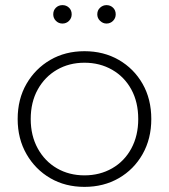

<svg xmlns="http://www.w3.org/2000/svg" viewBox="-20 -726 660 750"><path d="M310 4Q235 4 176.5 -30Q118 -64 83.5 -124Q49 -184 49 -261Q49 -339 83.5 -398.5Q118 -458 176.5 -492Q235 -526 310 -526Q385 -526 444 -492Q503 -458 537 -398.5Q571 -339 571 -261Q571 -184 537 -124Q503 -64 444 -30Q385 4 310 4ZM310 -41Q370 -41 418 -68.5Q466 -96 493 -146Q520 -196 520 -261Q520 -327 493 -376.5Q466 -426 418 -453.5Q370 -481 310 -481Q250 -481 202.5 -453.5Q155 -426 127.5 -376.5Q100 -327 100 -261Q100 -196 127.5 -146Q155 -96 202.5 -68.5Q250 -41 310 -41ZM396 -634Q382 -634 371 -644.5Q360 -655 360 -670Q360 -686 371 -696Q382 -706 396 -706Q411 -706 421.5 -696Q432 -686 432 -670Q432 -655 421.5 -644.5Q411 -634 396 -634ZM224 -634Q209 -634 198.5 -644.5Q188 -655 188 -670Q188 -686 198.5 -696Q209 -706 224 -706Q239 -706 249.5 -696Q260 -686 260 -670Q260 -655 249.5 -644.5Q239 -634 224 -634Z"/></svg>

Font: Montserrat Z Light
Style: Regular
Weight: 300
Designer: Julieta Ulanovsky
Foundry: Julieta Ulanovsky
Version: Version 8.000